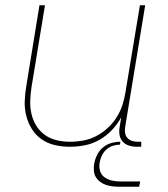

<svg xmlns="http://www.w3.org/2000/svg" viewBox="-20 -550 640 730"><path d="M245 8Q216 8 188 1.5Q160 -5 138 -20.5Q116 -36 101.5 -59Q87 -82 80 -109Q73 -136 74 -165Q75 -194 80 -223L130 -530H151L100 -220Q96 -194 95 -168Q94 -142 99.5 -117.5Q105 -93 118 -72Q131 -51 150.5 -37Q170 -23 195 -17Q220 -11 246 -11Q271 -11 296 -15.5Q321 -20 344.5 -32Q368 -44 388 -62Q408 -80 422.5 -102.5Q437 -125 445 -149.5Q453 -174 457 -199L512 -530H532L456 -68Q454 -56 455.5 -45Q457 -34 464 -26Q471 -18 481.5 -14.5Q492 -11 503 -11H517V8H500Q485 8 470.5 3.5Q456 -1 446.5 -11.5Q437 -22 434.5 -37Q432 -52 435 -68L441 -104Q426 -77 405 -55Q384 -33 357.5 -18Q331 -3 302 2.5Q273 8 245 8ZM434 160Q421 160 408 158.5Q395 157 383 153Q371 149 361 141.5Q351 134 344.5 123.5Q338 113 337 100Q336 87 338 73Q341 56 349 39.5Q357 23 371 11Q385 -1 402.5 -6Q420 -11 438 -11L436 0Q422 0 408.5 4.5Q395 9 384 19Q373 29 367 42Q361 55 359 68Q356 85 360.5 100Q365 115 377.5 124Q390 133 405.5 136.5Q421 140 438 140H513L509 160Z"/></svg>

Font: Iosevka Curly Thin Extended
Style: Italic
Weight: 100
Width: 7
Italic angle: -9°
Monospace: yes
Designer: Belleve Invis
Foundry: Belleve Invis
Version: Version 11.1.0; ttfautohint (v1.8.3)